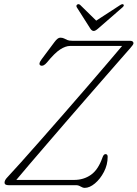

<svg xmlns="http://www.w3.org/2000/svg" viewBox="-20 -897 666 930"><path d="M349 0H22Q2 0 2 -12Q2 -24 14.5 -37Q39 -63 81.8 -110.8Q124.5 -158.5 178.2 -219.5Q232 -280.5 289.5 -346.5Q347 -412.5 401.5 -475.5Q456 -538.5 500.2 -590.5Q544.5 -642.5 571.5 -674.5H319.5Q298 -674.5 271.5 -657.5Q245 -640.5 207.5 -594.5Q190.5 -574.5 177.5 -579.5Q163 -585 182 -610.5L244 -693.5Q259.5 -714.5 271.5 -714.5Q283 -714.5 290.2 -710.8Q297.5 -707 306 -703.2Q314.5 -699.5 330 -699.5H608.5Q626.5 -699.5 626.5 -687.5Q626.5 -681 611.5 -664.5Q598 -649 567 -613.8Q536 -578.5 493.8 -530Q451.5 -481.5 402.5 -425.2Q353.5 -369 303.2 -310.8Q253 -252.5 206.2 -198.2Q159.5 -144 121.2 -99.2Q83 -54.5 59 -25.5H339Q385 -25.5 420.2 -50Q455.5 -74.5 476.5 -134.5Q482 -150.5 491 -150.5Q501.5 -150.5 501.5 -137.5Q501.5 -99 483.5 -64.5Q465.5 -30 439.8 -8.5Q414 13 390.5 13Q381 13 370.5 6.5Q360 0 349 0ZM455 -758.5Q442 -747 434 -747Q425 -747 417.5 -758.5L352 -861.5Q347 -870.5 355 -875.5Q361.5 -879 368.5 -873L446 -797L563 -873Q573 -879 577.5 -875.5Q583.5 -870.5 573.5 -861.5Z"/></svg>

Font: Fraunces 9pt SuperSoft Thin
Style: Italic
Weight: 100
Italic angle: -16°
Version: Version 1.000;[0bf87f6ff]